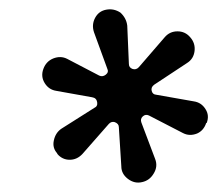

<svg xmlns="http://www.w3.org/2000/svg" viewBox="-20 -757 468 411"><path d="M310.1 -575.7Q302.7 -570.3 304.7 -562.5Q306.6 -554.7 314.5 -554.2L395 -540Q411.1 -537.6 419.9 -523.4Q428.7 -509.8 422.4 -493.7H421.4Q416 -477.5 401.9 -471.2Q385.7 -464.8 371.6 -472.2L298.8 -509.8Q291.5 -513.2 285.6 -507.8Q279.8 -502.4 282.7 -494.6L312 -417Q318.4 -400.9 309.1 -385.7Q300.3 -370.6 284.2 -367.2Q268.1 -363.3 253.9 -374Q239.7 -384.8 239.7 -400.9L234.4 -484.9Q234.4 -492.2 225.6 -495.6Q218.3 -497.6 212.9 -491.7L156.7 -427.7Q145 -415 129.2 -415Q113.3 -415 102.5 -427.7V-428.7Q91.8 -440.4 95.2 -456.1Q98.6 -472.7 111.3 -481.4L181.6 -525.9Q189.5 -529.3 188 -538.3Q186.5 -547.4 177.2 -548.8L100.6 -562.5Q84.5 -564.9 75.7 -579.1Q66.9 -593.3 72.8 -609.4Q78.6 -625.5 93.8 -631.8Q109.9 -638.2 124 -630.9L192.4 -595.2Q199.7 -591.8 206.5 -597.2Q213.4 -602.5 209.5 -610.4L181.2 -688Q175.8 -704.1 183.6 -718.8Q191.4 -733.4 207.5 -736.3Q223.6 -739.3 237.8 -730Q250.5 -718.3 252.4 -702.1L255.9 -620.1Q255.9 -612.3 263.7 -609.4Q271.5 -606.9 277.3 -613.3L332.5 -677.2Q343.3 -689.9 359.9 -689.9Q376.5 -689.9 387.2 -677.2Q398.4 -664.6 396.5 -647.9Q394.5 -630.9 380.4 -622.1Z"/></svg>

Font: Dyuthi
Style: Regular
Weight: 400
Designer: Hiran Venugopalan, Hussain K H and Suresh P for Sawthanthra Malayalam Computing (SMC)
Version: Version 3.0.0+20221109